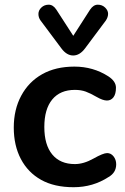

<svg xmlns="http://www.w3.org/2000/svg" viewBox="-20 -782 528 810"><path d="M437 -460Q469.2 -439 469.2 -412.1Q469.2 -385.3 458.7 -371.6Q448.2 -357.9 431.2 -357.9Q414.1 -357.9 387.9 -373Q361.8 -388.2 341.8 -395.5Q321.8 -402.8 295.9 -402.8Q233.9 -402.8 200.4 -362.3Q167 -321.8 167 -246.3Q167 -170.9 200.4 -130.4Q233.9 -89.8 295.9 -89.8Q333 -89.8 374.3 -113Q415.5 -136.2 431.9 -136.2Q448.2 -136.2 459.2 -122.1Q470.2 -107.9 470.2 -88.9Q470.2 -53.7 438 -35.2Q372.1 7.8 290.5 7.8Q209 7.8 153.6 -23.2Q98.1 -54.2 68.1 -111.1Q38.1 -168 38.1 -243.9Q38.1 -319.8 69.6 -378.4Q101.1 -437 158 -469Q214.8 -501 293.9 -501Q373 -501 437 -460ZM217.8 -741.2 289.1 -630.9 359.9 -741.2Q374 -762.2 392.6 -762.2Q411.1 -762.2 423.6 -750Q436 -737.8 436 -723.9Q436 -710 426.8 -695.8L338.9 -578.1Q316.4 -547.9 288.8 -547.9Q261.2 -547.9 238.8 -578.1L150.9 -695.8Q142.1 -708 142.1 -723.1Q142.1 -738.3 154.5 -750.2Q167 -762.2 185.5 -762.2Q204.1 -762.2 217.8 -741.2Z"/></svg>

Font: Nunito-Bold
Style: Bold
Weight: 700
Designer: Vernon Adams
Foundry: newtypography
Version: Version 3.000